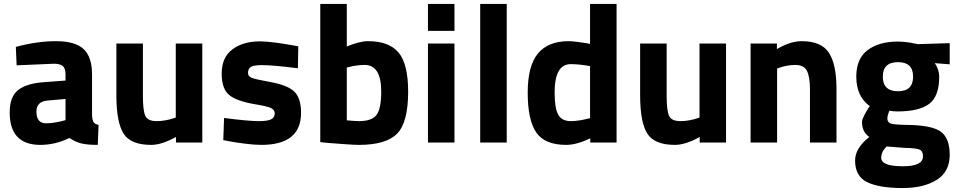

<svg xmlns="http://www.w3.org/2000/svg" viewBox="-20 -720 4837 970"><path d="M445 -344V-136Q447 -112 453 -102.5Q459 -93 478 -89L474 12Q423 12 392.5 5Q362 -2 331 -23Q259 12 184 12Q29 12 29 -152Q29 -232 72 -265.5Q115 -299 204 -305L311 -313V-344Q311 -375 297 -386.5Q283 -398 252 -398L64 -390L60 -483Q167 -512 263 -512Q360 -512 402.5 -472Q445 -432 445 -344ZM311 -220 220 -212Q164 -207 164 -156Q164 -97 213 -97Q232 -97 256.5 -101Q281 -105 296 -109L311 -113Z M868 -500H1002V0H869V-28Q797 12 744 12Q640 12 604 -45.5Q568 -103 568 -238V-500H702V-236Q702 -162 714 -135Q726 -108 772 -108Q794 -108 818 -112.5Q842 -117 855 -122L868 -126Z M1487 -486 1485 -375Q1361 -391 1303 -391Q1262 -391 1247.5 -382Q1233 -373 1233 -351Q1233 -334 1252.5 -326.5Q1272 -319 1344 -306Q1433 -290 1467 -257Q1501 -224 1501 -150Q1501 12 1300 12Q1267 12 1219 6Q1171 0 1140 -6L1108 -12L1112 -124Q1236 -108 1287 -108Q1333 -108 1350.5 -117.5Q1368 -127 1368 -147Q1368 -165 1349.5 -174Q1331 -183 1265 -194Q1176 -209 1138 -240Q1100 -271 1100 -348Q1100 -430 1154 -470.5Q1208 -511 1293 -511Q1325 -511 1373.5 -504.5Q1422 -498 1454 -492Z M1840 -512Q1945 -512 1993.5 -454.5Q2042 -397 2042 -257Q2042 -101 1986 -44.5Q1930 12 1793 12Q1772 12 1723 8.5Q1674 5 1636 2L1598 -2V-700H1732V-485Q1796 -512 1840 -512ZM1793 -108Q1860 -108 1883 -140.5Q1906 -173 1906 -257Q1906 -392 1822 -392Q1804 -392 1781.5 -389Q1759 -386 1746 -382L1732 -379V-112Q1778 -108 1793 -108Z M2142 0V-500H2276V0ZM2142 -564V-700H2276V-564Z M2406 0V-700H2540V0Z M3095 -700V0H2962V-21Q2892 12 2841 12Q2732 12 2689 -51Q2646 -114 2646 -252Q2646 -387 2697.5 -449.5Q2749 -512 2853 -512Q2869 -512 2896 -508.5Q2923 -505 2942 -502L2961 -498V-700ZM2864 -108Q2885 -108 2909 -112Q2933 -116 2947 -120L2961 -123V-386Q2906 -396 2863 -396Q2782 -396 2782 -252Q2782 -174 2800 -141Q2818 -108 2864 -108Z M3514 -500H3648V0H3515V-28Q3443 12 3390 12Q3286 12 3250 -45.5Q3214 -103 3214 -238V-500H3348V-236Q3348 -162 3360 -135Q3372 -108 3418 -108Q3440 -108 3464 -112.5Q3488 -117 3501 -122L3514 -126Z M3906 0H3772V-500H3905V-472Q3973 -512 4030 -512Q4130 -512 4168 -453Q4206 -394 4206 -271V0H4072V-267Q4072 -331 4057 -361.5Q4042 -392 3997 -392Q3976 -392 3953.5 -387.5Q3931 -383 3918 -378L3906 -374Z M4541 230Q4421 230 4360.5 200Q4300 170 4300 91Q4300 28 4372 -28Q4335 -53 4335 -104Q4335 -115 4345 -135Q4355 -155 4365 -170L4374 -184Q4306 -233 4306 -333Q4306 -424 4363.5 -467Q4421 -510 4516 -510Q4536 -510 4561 -507Q4586 -504 4601 -500L4617 -497L4778 -502V-395L4703 -401Q4725 -367 4725 -333Q4725 -233 4674 -195Q4623 -157 4514 -157Q4491 -157 4473 -161Q4463 -135 4463 -122Q4463 -102 4480 -96Q4497 -90 4560 -89Q4686 -88 4732 -55.5Q4778 -23 4778 62Q4778 148 4712 189Q4646 230 4541 230ZM4549 27 4459 20Q4432 47 4432 77Q4432 120 4542 120Q4643 120 4643 70Q4643 43 4625 35.5Q4607 28 4549 27ZM4517 -259Q4593 -259 4593 -333Q4593 -406 4517 -406Q4440 -406 4440 -333Q4440 -259 4517 -259Z"/></svg>

Font: TitilliumText
Style: ExtraBold
Weight: 800
Designer: Accademia di Belle Arti di Urbino and others
Foundry: Accademia di Belle Arti di Urbino and others.
Version: Version 60.001